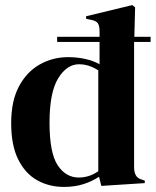

<svg xmlns="http://www.w3.org/2000/svg" viewBox="-20 -721 614 756"><path d="M232 15Q173 15 126 -11.5Q79 -38 51.5 -93.5Q24 -149 24 -236Q24 -324 55 -381.5Q86 -439 137 -467.5Q188 -496 248 -496Q283 -496 315 -489Q347 -482 372 -468V-556H205V-576H372V-598Q372 -619 365.5 -629Q359 -639 338 -643L319 -647V-657L501 -701L512 -692L509 -576H573V-556H508V-552V-63Q508 -43 515 -30.5Q522 -18 541 -13L550 -10V0L379 11L370 -25Q343 -7 308.5 4Q274 15 232 15ZM290 -22Q332 -22 367 -47V-444Q330 -468 291 -468Q243 -468 209 -412.5Q175 -357 175 -238Q175 -119 207 -70.5Q239 -22 290 -22Z"/></svg>

Font: DeepMind Serif Display
Style: Regular
Weight: 400
Designer: Frank Grießhammer / Modifications: Colophon Foundry
Foundry: Colophon Foundry
Version: Version 5.003; ttfautohint (v1.8.2)